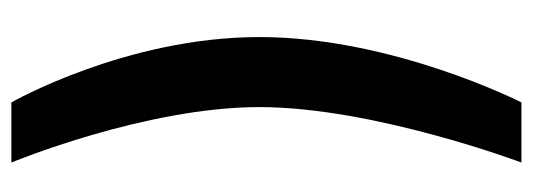

<svg xmlns="http://www.w3.org/2000/svg" viewBox="-312 -478 914 329"><g transform="rotate(90 144.5 -313.0)"><path d="M155 -750C155 -750 43 -530 43 -301C43 -72 155 124 155 124H258C258 124 163 -105 163 -301C163 -497 258 -750 258 -750H155Z"/></g></svg>

Font: RazerF5 SemiBold
Style: Regular
Weight: 600
Foundry: Razer Inc.
Version: Version 2